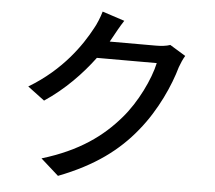

<svg xmlns="http://www.w3.org/2000/svg" viewBox="-58 -880 1115 997"><g transform="rotate(5 500.0 -381.0)"><path d="M553 -778 437 -816C429 -787 412 -746 400 -726C353 -638 260 -499 86 -395L174 -329C279 -399 364 -488 428 -574H740C722 -490 662 -364 588 -279C499 -175 380 -87 187 -29L280 54C467 -18 588 -109 680 -223C770 -333 829 -467 856 -563C863 -583 874 -608 884 -624L802 -674C783 -667 755 -664 727 -664H487L501 -689C512 -709 533 -748 553 -778Z"/></g></svg>

Font: Noto Sans CJK TC Medium
Style: Regular
Weight: 500
Designer: Ryoko NISHIZUKA 西塚涼子 (kana, bopomofo & ideographs); Paul D. Hunt (Latin, Greek & Cyrillic); Sandoll Communications 산돌커뮤니
Foundry: Adobe
Version: Version 2.004;hotconv 1.0.118;makeotfexe 2.5.65603